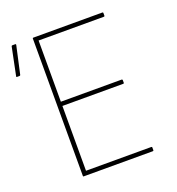

<svg xmlns="http://www.w3.org/2000/svg" viewBox="-121 -754 786 852"><g transform="rotate(-20 271.5 -327.5)"><path d="M130 0Q127 0 127 -3V-652Q127 -655 130 -655H456Q460 -655 460 -652V-638Q460 -635 456 -635H148V-346H435Q439 -346 439 -342V-329Q439 -326 435 -326H148V-20H456Q460 -20 460 -17V-3Q460 0 456 0ZM2 -516Q-1 -516 0 -520L27 -652Q28 -655 31 -655H45Q49 -655 48 -650L19 -519Q18 -516 14 -516Z"/></g></svg>

Font: Sofia Sans Semi Condensed Thin
Style: Regular
Weight: 250
Version: Version 4.100